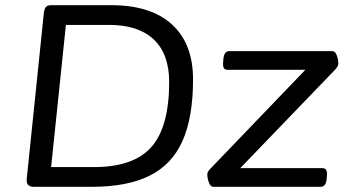

<svg xmlns="http://www.w3.org/2000/svg" viewBox="-20 -720 1339 740"><path d="M110 0Q80 0 83 -30L149 -670Q151 -685 156.5 -692.5Q162 -700 178 -700H409Q561 -700 642.5 -626Q724 -552 724 -414Q724 -268 683.5 -177Q643 -86 557 -43Q471 0 334 0ZM177 -76H342Q495 -76 563.5 -153.5Q632 -231 632 -404Q632 -512 572.5 -568Q513 -624 401 -624H234ZM802 0Q791 0 785 -17Q779 -34 779 -47Q779 -52 781 -57Q783 -62 792 -71L1157 -451H856Q837 -451 840 -481L841 -493Q844 -523 863 -523H1261Q1272 -523 1278 -506.5Q1284 -490 1284 -476Q1284 -471 1282 -466Q1280 -461 1272 -452L906 -72H1223Q1243 -72 1240 -42L1239 -30Q1236 0 1216 0Z"/></svg>

Font: Asap Semi Expanded Semi Expanded Regular
Style: Italic
Weight: 400
Width: 6
Italic angle: -6°
Designer: Pablo Cosgaya
Foundry: Omnibus-Type
Version: Version 3.001; ttfautohint (v1.8.4.7-5d5b)